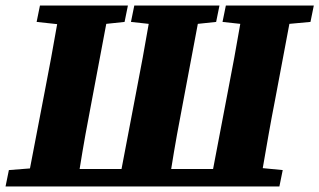

<svg xmlns="http://www.w3.org/2000/svg" viewBox="-29 -672 1151 692"><path d="M773 -593 837 -586C823 -504 808 -423 792 -341L739 -63H588C601 -145 616 -228 632 -310L684 -586L750 -593L762 -652H455L443 -593L507 -586C493 -504 478 -423 462 -341L409 -63H258C271 -145 286 -228 302 -310L354 -586L420 -593L432 -652H115L103 -593L177 -585C163 -504 148 -423 132 -341L79 -65L3 -59L-9 0H978L990 -59L918 -66C932 -147 946 -229 962 -310L1014 -586L1090 -593L1102 -652H785Z"/></svg>

Font: Source Serif Pro Black
Style: Italic
Weight: 900
Italic angle: -12°
Designer: Frank Grießhammer
Foundry: Adobe Systems Incorporated
Version: Version 3.001;hotconv 1.0.111;makeotfexe 2.5.65597